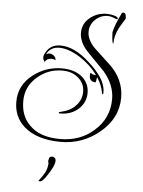

<svg xmlns="http://www.w3.org/2000/svg" viewBox="-69 -774 919 1230"><g transform="rotate(5 390.5 -158.5)"><path d="M627 -516Q617 -517 615 -589Q619 -609 631 -641.5Q643 -674 665 -718Q671 -720 674 -720Q692 -720 692 -683Q682 -667 672 -650.5Q662 -634 653 -618Q626 -566 627 -516ZM346 140Q193 140 109 67Q40 5 40 -91Q40 -199 129 -267Q209 -329 312 -330Q398 -330 447 -286Q490 -246 490 -188Q490 -129 448 -87Q400 -41 326 -41Q317 -41 317 -44Q317 -50 326 -51Q358 -58 383.5 -71Q409 -84 427 -105Q461 -142 461 -191Q461 -245 422 -279Q382 -316 316 -316Q226 -316 158 -257Q84 -195 84 -99Q84 -5 141 52Q207 122 339 122Q468 122 555 45Q650 -37 650 -162Q650 -253 580 -335L471 -447Q441 -478 427.5 -508.5Q414 -539 414 -567Q414 -629 462 -666Q508 -703 569 -703Q593 -703 617 -696Q641 -689 641 -679Q641 -674 635 -674Q632 -674 611 -683Q594 -690 576 -690Q531 -690 496 -657Q462 -623 462 -579Q462 -529 509 -479L611 -384Q660 -339 683.5 -286.5Q707 -234 707 -176Q707 -42 592 52Q484 140 346 140ZM587 -188Q582 -186 582 -194Q575 -243 542 -294Q540 -279 536 -260Q517 -257 502 -273Q500 -276 497.5 -282Q495 -288 495 -296V-303Q495 -314 498 -318Q519 -303 533 -306Q510 -339 480 -366.5Q450 -394 415 -416Q342 -460 286 -460Q226 -460 203 -410Q214 -418 225 -418Q237 -418 248 -411Q268 -397 267 -379Q254 -385 239 -385Q211 -385 198 -361Q187 -378 187 -390Q187 -405 201 -427Q230 -475 291 -475Q382 -475 479 -385Q529 -341 560 -294.5Q591 -248 591 -198V-195Q591 -190 587 -188ZM300 239Q310 239 317.5 246.5Q325 254 323 268Q322 278 319 287.5Q316 297 311 307Q292 344 270.5 373.5Q249 403 238 403H225Q226 399 238 384Q250 369 263 345.5Q276 322 279 293Q281 285 278.5 278.5Q276 272 277 265Q278 258 281.5 248.5Q285 239 300 239Z"/></g></svg>

Font: Lavishly Yours
Style: Regular
Weight: 400
Designer: Robert E. Leuschke
Foundry: Robert E. Leuschke
Version: Version 1.010; ttfautohint (v1.8.3)